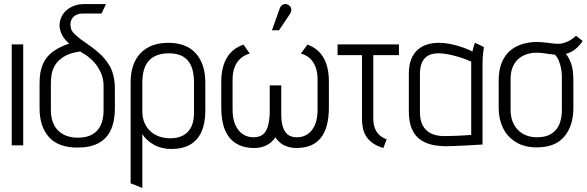

<svg xmlns="http://www.w3.org/2000/svg" viewBox="-20 -720 2908 951"><path d="M38 0H95V-500H38Z M390 -653H483L505 -700H399Q363 -700 335.5 -686.5Q308 -673 292.5 -650.5Q277 -628 275 -599Q274 -580 282.5 -557.5Q291 -535 314 -512L323 -504Q274 -488 241 -463.5Q208 -439 192 -401.5Q176 -364 176 -309V-184Q176 -93 222.5 -41Q269 11 364 11Q426 11 467 -10.5Q508 -32 528.5 -75.5Q549 -119 549 -184V-280Q549 -302 546 -323.5Q543 -345 536 -365.5Q529 -386 517 -403Q500 -430 477.5 -451Q455 -472 430 -490Q405 -508 379 -526Q366 -537 354.5 -546.5Q343 -556 336 -568Q329 -580 329 -600Q329 -616 337 -628Q345 -640 358.5 -646.5Q372 -653 390 -653ZM493 -295V-174Q493 -129 478.5 -99Q464 -69 436 -53.5Q408 -38 365 -38Q325 -38 295 -53.5Q265 -69 248.5 -99.5Q232 -130 232 -174V-309Q232 -327 235.5 -350.5Q239 -374 253 -397.5Q267 -421 296.5 -439.5Q326 -458 377 -465L403 -449Q429 -432 449 -408.5Q469 -385 481 -356.5Q493 -328 493 -295Z M997 -171V-311Q997 -403 950 -455.5Q903 -508 814 -508Q726 -508 676.5 -457Q627 -406 627 -311V188L685 211V-56Q694 -41 708.5 -27.5Q723 -14 741.5 -3.5Q760 7 782 12.5Q804 18 828 18Q884 18 921.5 -3.5Q959 -25 978 -67.5Q997 -110 997 -171ZM941 -311V-163Q941 -120 927.5 -92Q914 -64 887.5 -49.5Q861 -35 823 -35Q795 -35 770 -43.5Q745 -52 726 -69Q707 -86 696 -111Q685 -136 685 -168V-311Q685 -360 699.5 -392Q714 -424 743.5 -440Q773 -456 817 -456Q859 -456 886.5 -440Q914 -424 927.5 -392Q941 -360 941 -311Z M1503 -499 1470 -455Q1498 -447 1516 -430Q1534 -413 1543.5 -387Q1553 -361 1553 -325V-177Q1553 -131 1539.5 -100.5Q1526 -70 1503 -55Q1480 -40 1451 -40Q1423 -40 1406 -53Q1389 -66 1381 -91.5Q1373 -117 1373 -157V-297H1316V-157Q1314 -117 1306 -91.5Q1298 -66 1281 -53Q1264 -40 1235 -40Q1207 -40 1183.5 -55Q1160 -70 1146 -100.5Q1132 -131 1132 -177V-325Q1132 -361 1142 -387Q1152 -413 1171 -430Q1190 -447 1217 -455L1186 -499Q1131 -480 1103.5 -433.5Q1076 -387 1076 -316V-187Q1076 -120 1094.5 -76Q1113 -32 1149.5 -9.5Q1186 13 1239 13Q1262 13 1281.5 7Q1301 1 1317 -11Q1333 -23 1344 -40Q1355 -23 1370.5 -11Q1386 1 1406 7Q1426 13 1449 13Q1529 13 1569 -37Q1609 -87 1609 -187V-316Q1609 -388 1582.5 -434Q1556 -480 1503 -499ZM1415 -649Q1421 -657 1422.5 -666Q1424 -675 1420.5 -683Q1417 -691 1408 -696Q1399 -701 1390.5 -700Q1382 -699 1375 -693Q1368 -687 1365 -677L1327 -570H1362Z M1829 -133V-447H1956V-500H1652V-447H1773V-133Q1773 -103 1779 -79.5Q1785 -56 1798 -38.5Q1811 -21 1831 -8Q1851 5 1879 13L1895 -30Q1873 -38 1858.5 -52Q1844 -66 1836.5 -86Q1829 -106 1829 -133Z M2377 -487 2333 -508Q2327 -495 2323.5 -480Q2320 -465 2320 -465Q2294 -478 2265.5 -487.5Q2237 -497 2208.5 -502.5Q2180 -508 2153 -508Q2125 -508 2098.5 -500.5Q2072 -493 2051 -475.5Q2030 -458 2017.5 -428.5Q2005 -399 2005 -354V-169Q2005 -113 2021.5 -78Q2038 -43 2066.5 -25Q2095 -7 2129.5 -1Q2164 5 2200 4Q2213 4 2234.5 3Q2256 2 2279.5 1Q2303 0 2324 -1.5Q2345 -3 2358 -3.5Q2371 -4 2370 -4V-400Q2370 -437 2373.5 -462Q2377 -487 2377 -487ZM2060 -163V-351Q2060 -388 2069.5 -409Q2079 -430 2093.5 -440Q2108 -450 2123.5 -453Q2139 -456 2151 -456Q2166 -456 2184 -453.5Q2202 -451 2222.5 -446Q2243 -441 2266 -433.5Q2289 -426 2314 -415V-52Q2314 -52 2303 -51Q2292 -50 2273.5 -49Q2255 -48 2231 -47Q2207 -46 2180 -46Q2141 -46 2114 -59.5Q2087 -73 2073.5 -99.5Q2060 -126 2060 -163Z M2866 -517 2833 -543Q2817 -527 2796 -516.5Q2775 -506 2758 -504Q2744 -502 2725 -504Q2706 -506 2683.5 -509Q2661 -512 2637 -512Q2605 -512 2572 -503Q2539 -494 2511.5 -473Q2484 -452 2467 -414.5Q2450 -377 2450 -320V-185Q2450 -131 2471 -87Q2492 -43 2534.5 -16.5Q2577 10 2639 10Q2730 10 2775 -43.5Q2820 -97 2820 -185V-320Q2820 -376 2808.5 -406.5Q2797 -437 2783 -453Q2798 -457 2812.5 -465Q2827 -473 2840.5 -486Q2854 -499 2866 -517ZM2763 -334V-175Q2763 -134 2750 -103.5Q2737 -73 2709.5 -56.5Q2682 -40 2640 -40Q2600 -40 2570.5 -57Q2541 -74 2525 -104.5Q2509 -135 2509 -175V-327Q2509 -365 2520.5 -390.5Q2532 -416 2551 -431Q2570 -446 2592.5 -452.5Q2615 -459 2637 -459Q2652 -459 2668 -457Q2684 -455 2699.5 -452.5Q2715 -450 2729 -449Q2734 -444 2739 -436.5Q2744 -429 2748 -419Q2752 -409 2755.5 -396.5Q2759 -384 2761 -368.5Q2763 -353 2763 -334Z"/></svg>

Font: Advent Pro
Style: Regular
Weight: 400
Designer: VivaRado, Andreas Kalpakidis
Foundry: VivaRado, Andreas Kalpakidis
Version: Version 3.000